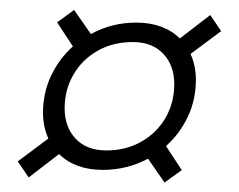

<svg xmlns="http://www.w3.org/2000/svg" viewBox="-20 -454 492 395"><path d="M16.5 -122 79.5 -169Q68.5 -193 68.5 -222.5Q68.5 -263 85 -298Q101.5 -333 130 -358.5L97.5 -408L132.5 -433.5L167 -384Q210 -407.5 260 -407.5Q316.5 -407.5 350 -375L412.5 -423L435 -390L372 -343Q383 -319 383 -289.5Q383 -249 366.5 -214Q350 -179 321.5 -153.5L354 -104L318.5 -78.5L284.5 -127.5Q241.5 -104.5 191.5 -104.5Q135 -104.5 101.5 -137L39 -89ZM199 -144.5Q239.5 -144.5 271.2 -162.8Q303 -181 320.8 -212Q338.5 -243 338.5 -281Q338.5 -319.5 315.8 -343.5Q293 -367.5 253 -367.5Q212 -367.5 180.2 -349.2Q148.5 -331 130.8 -300Q113 -269 113 -231Q113 -192.5 135.8 -168.5Q158.5 -144.5 199 -144.5Z"/></svg>

Font: Newsreader 72pt
Style: Bold Italic
Weight: 700
Italic angle: -17°
Designer: Hugues Gentile
Foundry: Production Type
Version: Version 1.003; ttfautohint (v1.8.3)